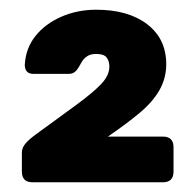

<svg xmlns="http://www.w3.org/2000/svg" viewBox="-20 -725 403 395"><path d="M47 -350Q25 -350 25 -372V-411Q25 -419 30 -426.5Q35 -434 49 -445Q104 -485 138 -510Q172 -535 188.5 -552.5Q205 -570 205 -588Q205 -599 199.5 -606.5Q194 -614 178 -614Q167 -614 160.5 -610Q154 -606 150.5 -601Q147 -596 145 -592Q139 -581 134 -577Q129 -573 121 -573H49Q31 -573 31 -592Q33 -626 53 -651Q73 -676 106 -690.5Q139 -705 178 -705Q244 -705 283 -675Q322 -645 322 -593Q322 -564 308 -539.5Q294 -515 267 -492.5Q240 -470 202 -444H315Q337 -444 337 -422V-372Q337 -350 315 -350Z"/></svg>

Font: Rubik ExtraBold
Style: Regular
Weight: 800
Designer: Hubert and Fischer
Foundry: Hubert and Fischer
Version: Version 2.300;gftools[0.9.30]